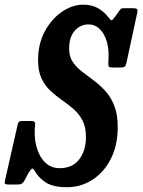

<svg xmlns="http://www.w3.org/2000/svg" viewBox="-71 -785 613 822"><path d="M225 -576.5Q225 -543.5 240 -520.8Q255 -498 278.8 -479.5Q302.5 -461 329 -441.5Q355.5 -422 379.2 -396.2Q403 -370.5 418 -333.2Q433 -296 433 -241.5Q433 -163 403.5 -105Q374 -47 324.5 -15.2Q275 16.5 215 16.5Q156 16.5 124.5 -4.2Q93 -25 77 -54.5Q70 -66 65.8 -63Q61.5 -60 52 -46.5L32 -9Q27 -1.5 21.2 1.8Q15.5 5 3 5H-32.5Q-45.5 5 -49 2.2Q-52.5 -0.5 -50 -11L4.5 -251Q6.5 -260 10.2 -263.5Q14 -267 24.5 -267H65Q80 -267 79.5 -254Q73.5 -202.5 84.5 -159.5Q95.5 -116.5 121 -90.8Q146.5 -65 184.5 -65Q239.5 -65 268.2 -102.8Q297 -140.5 297 -198.5Q297 -241 282.2 -269.2Q267.5 -297.5 244.2 -317.8Q221 -338 194.8 -356.2Q168.5 -374.5 145 -396.2Q121.5 -418 106.8 -449.2Q92 -480.5 92 -527.5Q92 -597.5 121 -651Q150 -704.5 194.5 -734.8Q239 -765 285.5 -765Q323 -765 349.8 -749.2Q376.5 -733.5 393 -711Q402.5 -698 406.8 -698.2Q411 -698.5 422.5 -714.5L438 -736.5Q443 -743.5 446 -746.8Q449 -750 460.5 -750H497Q512 -750 515.5 -746.2Q519 -742.5 516.5 -730L470 -514.5Q467 -502 462 -499Q457 -496 443 -496H414Q395.5 -496 394 -501.2Q392.5 -506.5 393 -521Q398.5 -593.5 373.8 -637Q349 -680.5 308 -680.5Q272.5 -680.5 248.8 -653.2Q225 -626 225 -576.5Z"/></svg>

Font: Besley* Condensed Semi
Style: Italic
Weight: 600
Width: 3
Italic angle: -13°
Designer: Owen Earl
Foundry: indestructible type*
Version: Version 3.000; ttfautohint (v1.8.3)